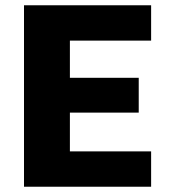

<svg xmlns="http://www.w3.org/2000/svg" viewBox="-20 -708 646 728"><path d="M71 0V-688H553V-554H245V-413H506V-281H245V-134H553V0Z"/></svg>

Font: Saira Thin
Style: Bold
Weight: 700
Version: Version 1.101